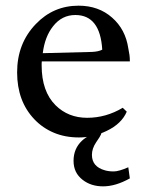

<svg xmlns="http://www.w3.org/2000/svg" viewBox="-20 -472 510 673"><path d="M338.4 -297.9Q331.1 -419.4 244.1 -419.4Q196.8 -419.4 166 -379.9Q137.2 -343.8 129.9 -285.6L302.2 -290Q325.2 -291 338.4 -297.9ZM410.2 -94.2 424.3 -80.6Q406.2 -38.1 354 -13.2Q306.2 9.8 257.1 9.8Q208 9.8 168.7 -6.8Q129.4 -23.4 100.6 -53.7Q40 -117.2 40 -218.3Q40 -319.8 105.5 -387.7Q167 -452.1 255.4 -452.1Q325.7 -452.1 373 -410.2Q419.9 -369.1 429.7 -302.7Q435.1 -277.8 435.1 -261.2V-256.8H126.5Q126 -252.9 126 -249.5Q126 -246.1 126 -242.7Q126 -151.4 174.8 -103Q219.2 -59.1 285.4 -59.1Q351.6 -59.1 410.2 -94.2ZM435.1 153.3Q385.3 181.2 341.3 181.2Q298.8 181.2 269.5 158.2Q237.8 133.8 237.8 91.8Q237.8 48.8 267.6 21Q292.5 -2.4 337.4 -11.2Q334.5 0.5 328.6 9.3Q322.8 18.1 316.9 26.9Q302.2 48.8 302.2 70.8Q302.2 112.3 347.7 125Q360.8 128.9 378.7 128.9Q396.5 128.9 429.7 114.3Z"/></svg>

Font: RadleyRegular
Style: Regular
Weight: 400
Designer: vernon adams
Foundry: vernon adams
Version: Version 1.000;PS 001.001;hotconv 1.0.56